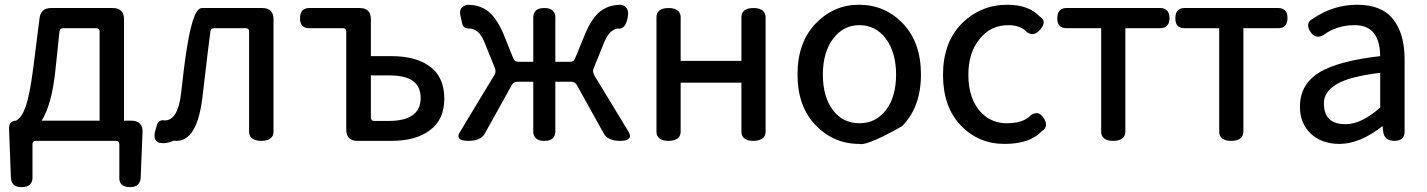

<svg xmlns="http://www.w3.org/2000/svg" viewBox="-20 -552 5940 799"><path d="M394.5 -420.9Q394.5 -427.7 391.1 -431.2Q387.7 -434.6 379.9 -434.6H244.1Q235.4 -434.6 231.9 -431.2Q228.5 -427.7 227.5 -420.9L210 -254.9Q195.3 -117.2 153.3 -49.8H394.5ZM128.9 34.2Q122.1 34.2 118.7 37.6Q115.2 41 115.2 47.9V188.5Q115.2 205.1 104.5 215.8Q93.8 226.6 70.3 226.6Q46.9 226.6 36.6 216.3Q26.4 206.1 25.4 188.5L17.6 -18.6Q17.6 -34.2 25.4 -42Q33.2 -49.8 46.9 -49.8Q70.3 -62.5 85.9 -106.4Q103.5 -152.3 119.1 -274.4L144.5 -475.6Q146.5 -495.1 158.2 -506.8Q169.9 -518.6 193.4 -518.6H449.2Q472.7 -518.6 484.4 -506.8Q496.1 -495.1 496.1 -471.7V-49.8H527.3Q549.8 -49.8 561.5 -38.1Q573.2 -26.4 573.2 -4.9Q573.2 -2.9 565.4 188.5Q564.5 205.1 554.2 215.8Q543.9 226.6 520.5 226.6Q497.1 226.6 486.8 216.3Q476.6 206.1 476.6 190.4Q476.6 189.5 476.6 188.5V47.9Q476.6 41 473.1 37.6Q469.7 34.2 461.9 34.2Z M820.3 -518.6H1071.3Q1094.7 -518.6 1106.4 -506.8Q1118.2 -495.1 1118.2 -471.7V-3.9Q1118.2 11.7 1108.4 21.5Q1095.7 34.2 1067.4 34.2Q1039.1 34.2 1026.4 21.5Q1016.6 11.7 1016.6 -3.9V-420.9Q1016.6 -427.7 1013.2 -431.2Q1009.8 -434.6 1002 -434.6H871.1Q863.3 -434.6 859.9 -431.2Q856.4 -427.7 855.5 -419.9Q855.5 -419.9 845.7 -343.8Q828.1 -191.4 821.3 -137.7Q797.9 34.2 714.8 34.2Q709 34.2 703.1 33.2Q679.7 43.9 659.2 43.9Q653.3 43.9 645 42.5Q636.7 41 629.9 34.2Q623 27.3 623 13.7Q623 7.8 624 1Q624 1 631.8 -27.3Q633.8 -38.1 640.6 -44.9Q647.5 -51.8 658.2 -51.8Q662.1 -51.8 665 -50.8Q720.7 -50.8 733.4 -163.1L745.1 -262.7Q771.5 -477.5 804.7 -510.7Q812.5 -518.6 820.3 -518.6Z M1467.8 34.2Q1444.3 34.2 1432.6 22.5Q1420.9 10.7 1420.9 -12.7V-420.9Q1420.9 -427.7 1417.5 -431.2Q1414.1 -434.6 1407.2 -434.6H1266.6Q1249 -434.6 1238.8 -444.3Q1228.5 -454.1 1228.5 -475.6Q1228.5 -498 1238.8 -508.3Q1249 -518.6 1266.6 -518.6H1476.6Q1500 -518.6 1511.7 -506.8Q1523.4 -495.1 1523.4 -471.7V-318.4H1608.4Q1710.9 -318.4 1768.6 -275.4Q1828.1 -232.4 1829.1 -142.6Q1829.1 -53.7 1768.6 -9.8Q1710.9 34.2 1608.4 34.2ZM1523.4 -62.5Q1523.4 -55.7 1526.9 -52.2Q1530.3 -48.8 1537.1 -48.8H1598.6Q1674.8 -48.8 1707 -81.1Q1730.5 -103.5 1730.5 -144.5Q1730.5 -191.4 1698.7 -214.8Q1667 -238.3 1598.6 -238.3H1523.4Z M2555.7 -432.6Q2552.7 -432.6 2550.8 -433.6Q2538.1 -432.6 2521.5 -418.9Q2504.9 -405.3 2488.3 -361.3L2451.2 -269.5Q2448.2 -263.7 2448.2 -256.3Q2448.2 -249 2452.1 -240.2L2596.7 -2Q2601.6 6.8 2601.6 13.7Q2601.6 20.5 2596.7 25.4Q2587.9 34.2 2560.5 34.2Q2508.8 34.2 2492.2 2.9L2379.9 -199.2Q2372.1 -211.9 2356.4 -211.9H2291V-3.9Q2291 12.7 2280.3 23.4Q2269.5 34.2 2245.1 34.2Q2220.7 34.2 2210 23.4Q2199.2 12.7 2199.2 -3.9V-211.9H2133.8Q2118.2 -211.9 2110.4 -199.2L1998 2.9Q1981.4 34.2 1929.7 34.2Q1901.4 34.2 1892.6 25.4Q1887.7 20.5 1887.7 13.7Q1887.7 6.8 1893.6 -2L2038.1 -241.2Q2042 -248 2042 -255.4Q2042 -262.7 2039.1 -269.5L2002 -361.3Q1986.3 -404.3 1968.8 -418.9Q1952.1 -433.6 1928.7 -433.6Q1917 -433.6 1911.1 -439.5Q1905.3 -445.3 1903.3 -454.1L1895.5 -489.3Q1894.5 -495.1 1894.5 -500Q1894.5 -513.7 1902.8 -521.5Q1911.1 -529.3 1924.8 -532.2H1925.8Q1985.4 -532.2 2023.4 -494.1Q2050.8 -466.8 2074.2 -413.1Q2074.2 -413.1 2116.2 -308.6Q2121.1 -294.9 2137.7 -294.9H2199.2V-480.5Q2199.2 -497.1 2210 -507.8Q2220.7 -518.6 2245.1 -518.6Q2269.5 -518.6 2280.3 -507.8Q2291 -497.1 2291 -480.5V-294.9H2352.5Q2368.2 -294.9 2373 -308.6L2416 -413.1Q2444.3 -479.5 2479.5 -505.9Q2514.6 -532.2 2563.5 -532.2Q2563.5 -532.2 2564.5 -532.2Q2593.8 -526.4 2593.8 -494.1Q2593.8 -487.3 2591.8 -477.5Q2583 -432.6 2555.7 -432.6Z M2802.7 21.5Q2790 34.2 2761.7 34.2Q2733.4 34.2 2721.7 21.5Q2711.9 12.7 2711.9 -3.9V-480.5Q2711.9 -497.1 2721.7 -505.9Q2733.4 -518.6 2761.7 -518.6Q2790 -518.6 2802.7 -505.9Q2812.5 -496.1 2812.5 -480.5V-298.8H3065.4V-480.5Q3065.4 -497.1 3075.2 -505.9Q3086.9 -518.6 3115.2 -518.6Q3143.6 -518.6 3156.2 -505.9Q3166 -496.1 3166 -480.5V-3.9Q3166 11.7 3156.2 21.5Q3143.6 34.2 3115.2 34.2Q3086.9 34.2 3075.2 21.5Q3065.4 12.7 3065.4 -3.9V-208H2812.5V-3.9Q2812.5 11.7 2802.7 21.5Z M3554.7 -532.2Q3663.1 -532.2 3737.8 -453.6Q3812.5 -375 3812.5 -242.2Q3812.5 -105.5 3733.4 -26.4Q3601.6 47.9 3562.5 47.9Q3558.6 47.9 3555.7 46.9Q3449.2 46.9 3374 -31.2Q3298.8 -109.4 3298.8 -242.2Q3298.8 -375 3374 -453.6Q3449.2 -532.2 3554.7 -532.2ZM3556.6 -39.1Q3625 -39.1 3667 -94.2Q3709 -149.4 3709 -241.7Q3709 -334 3666 -391.6Q3624 -447.3 3556.6 -447.3Q3489.3 -447.3 3446.8 -390.6Q3404.3 -334 3404.3 -241.7Q3404.3 -149.4 3445.8 -94.2Q3487.3 -39.1 3556.6 -39.1Z M4333 -33.2Q4333 -16.6 4315.4 -5.9Q4265.6 46.9 4160.2 46.9Q4051.8 46.9 3978 -30.3Q3904.3 -107.4 3904.3 -240.7Q3904.3 -374 3981.4 -453.1Q4060.5 -532.2 4171.9 -532.2Q4259.8 -532.2 4305.7 -484.4Q4323.2 -473.6 4323.2 -459Q4323.2 -446.3 4310.5 -430.7Q4293.9 -410.2 4276.4 -410.2Q4265.6 -410.2 4253.9 -418Q4253.9 -418 4252.9 -418.9Q4226.6 -447.3 4175.8 -447.3Q4102.5 -447.3 4056.6 -389.6Q4009.8 -333 4009.8 -241.2Q4009.8 -137.7 4065.4 -81.1Q4108.4 -39.1 4168.9 -39.1Q4239.3 -39.1 4269.5 -72.3Q4270.5 -73.2 4270.5 -73.2Q4282.2 -81.1 4293.9 -81.1Q4310.5 -81.1 4324.2 -59.6Q4333 -44.9 4333 -33.2Z M4653.3 21.5Q4640.6 34.2 4612.3 34.2Q4584 34.2 4572.3 21.5Q4562.5 12.7 4562.5 -3.9V-434.6H4418Q4400.4 -434.6 4390.1 -444.3Q4379.9 -454.1 4379.9 -475.6Q4379.9 -498 4390.1 -508.3Q4400.4 -518.6 4418 -518.6H4808.6Q4826.2 -518.6 4836.4 -508.3Q4846.7 -498 4846.7 -476.6Q4846.7 -455.1 4836.4 -444.8Q4826.2 -434.6 4808.6 -434.6H4663.1V-3.9Q4663.1 11.7 4653.3 21.5Z M5144.5 21.5Q5131.8 34.2 5103.5 34.2Q5075.2 34.2 5063.5 21.5Q5053.7 12.7 5053.7 -3.9V-434.6H4909.2Q4891.6 -434.6 4881.3 -444.3Q4871.1 -454.1 4871.1 -475.6Q4871.1 -498 4881.3 -508.3Q4891.6 -518.6 4909.2 -518.6H5299.8Q5317.4 -518.6 5327.6 -508.3Q5337.9 -498 5337.9 -476.6Q5337.9 -455.1 5327.6 -444.8Q5317.4 -434.6 5299.8 -434.6H5154.3V-3.9Q5154.3 11.7 5144.5 21.5Z M5435.5 4.9Q5389.6 -38.1 5389.6 -107.9Q5389.6 -177.7 5434.6 -222.7Q5450.2 -238.3 5470.7 -251Q5550.8 -298.8 5723.6 -318.4Q5722.7 -388.7 5691.4 -420.9Q5665 -447.3 5617.2 -447.3Q5542 -447.3 5486.3 -405.3Q5486.3 -405.3 5485.4 -405.3Q5474.6 -399.4 5464.8 -399.4Q5445.3 -399.4 5431.6 -421.9Q5423.8 -434.6 5423.8 -446.3Q5423.8 -464.8 5444.3 -474.6Q5528.3 -532.2 5627.9 -532.2Q5729.5 -532.2 5777.3 -472.2Q5825.2 -412.1 5825.2 -304.7V-3.9Q5825.2 13.7 5814.9 23.9Q5804.7 34.2 5782.2 34.2Q5759.8 34.2 5748 22.5Q5738.3 12.7 5736.3 -2.9L5733.4 -27.3Q5638.7 46.9 5553.7 46.9Q5481.4 46.9 5435.5 4.9ZM5489.3 -123Q5489.3 -79.1 5511.2 -57.1Q5533.2 -35.2 5580.1 -35.2Q5645.5 -35.2 5723.6 -104.5V-249Q5595.7 -233.4 5543 -202.1Q5489.3 -169.9 5489.3 -123Z"/></svg>

Font: TaiwanPearl
Style: Regular
Weight: 400
Version: Version 2.102